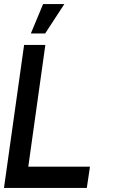

<svg xmlns="http://www.w3.org/2000/svg" viewBox="-30 -920 566 940"><path d="M-10.5 0 88 -700H192L108.5 -104H410.5L395 0ZM121 -756 181 -900H285L191 -756Z"/></svg>

Font: Urbanist SemiBold
Style: Italic
Weight: 600
Italic angle: -8°
Designer: Corey Hu
Foundry: Corey Hu
Version: Version 1.321; ttfautohint (v1.8.4.7-5d5b)